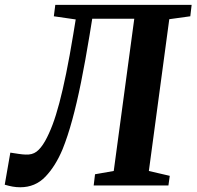

<svg xmlns="http://www.w3.org/2000/svg" viewBox="-48 -763 809 790"><path d="M331.5 -686 320.5 -618Q303 -511.5 285.5 -424.8Q268 -338 249.2 -269.5Q230.5 -201 209.5 -149Q180.5 -79.5 138.8 -36Q97 7.5 35.5 7.5Q19.5 7.5 4 4.8Q-11.5 2 -28.5 -3L-5.5 -135Q13.5 -132 28.8 -129.8Q44 -127.5 57 -127Q84 -125.5 102 -138.8Q120 -152 137.5 -182.5Q153.5 -211 168 -249.2Q182.5 -287.5 196.2 -339.5Q210 -391.5 224.2 -461Q238.5 -530.5 253.5 -622L263.5 -683L173.5 -696L179.5 -743H740.5L735 -696L648.5 -684L564.5 -59.5L650.5 -39.5L645 0H337.5L343 -46L420 -59.5L504.5 -686Z"/></svg>

Font: Merriweather 28pt
Style: Bold Italic
Weight: 700
Italic angle: -7.8°
Version: Version 2.101